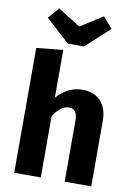

<svg xmlns="http://www.w3.org/2000/svg" viewBox="-105 -1058 783 1124"><g transform="rotate(10 286.5 -496.5)"><path d="M335 -799H239L97 -928L154 -993L287 -909L420 -993L476 -928ZM372 -548Q441 -548 480 -505.5Q519 -463 519 -388V0H361V-361Q361 -401 348 -416.5Q335 -432 311 -432Q262 -432 219 -364V0H61V-742L219 -758V-474Q284 -548 372 -548Z"/></g></svg>

Font: Fira Sans
Style: Bold
Weight: 700
Designer: bBox Type GmbH & Carrois Corporate GbR & Edenspiekermann AG
Foundry: bBox Type GmbH & Carrois Corporate GbR & Edenspiekermann AG
Version: Version 4.301;PS 004.301;hotconv 1.0.88;makeotf.lib2.5.64775